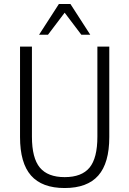

<svg xmlns="http://www.w3.org/2000/svg" viewBox="-20 -940 652 968"><path d="M306 8Q192 8 136.5 -55Q81 -118 81 -249V-705H141V-251Q141 -143 181 -95Q221 -47 306 -47Q392 -47 431.5 -95Q471 -143 471 -251V-705H531V-249Q531 -118 475.5 -55Q420 8 306 8ZM177 -765 277 -920H335L435 -765H390L306 -876L222 -765Z"/></svg>

Font: Nunito Sans 10pt Condensed Light
Style: Regular
Weight: 300
Width: 3
Designer: Vernon Adams
Foundry: Vernon Adams
Version: Version 3.101;gftools[0.9.27]